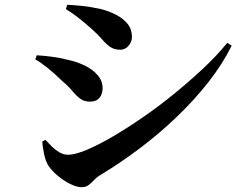

<svg xmlns="http://www.w3.org/2000/svg" viewBox="-20 -756 1040 799"><path d="M320 23Q299 23 272 9.5Q245 -4 220.5 -24.5Q196 -45 181 -67Q169 -87 163 -117Q157 -147 156 -167L169 -174Q180 -162 194.5 -147.5Q209 -133 226.5 -122.5Q244 -112 263 -112Q292 -112 340 -132Q388 -152 448 -187Q508 -222 574 -267.5Q640 -313 704.5 -365.5Q769 -418 826.5 -472Q884 -526 926 -578L944 -566Q906 -489 847.5 -414.5Q789 -340 716 -270Q643 -200 562 -139Q481 -78 400 -29Q384 -20 372.5 -7.5Q361 5 349 14Q337 23 320 23ZM354 -333Q330 -333 313 -346Q296 -359 280 -378.5Q264 -398 240 -418Q206 -451 178 -473.5Q150 -496 127 -509L133 -526Q164 -524 195.5 -520Q227 -516 267 -506Q303 -498 335 -482Q367 -466 387 -442.5Q407 -419 407 -388Q407 -376 402.5 -363.5Q398 -351 386.5 -342Q375 -333 354 -333ZM480 -549Q456 -549 439 -560.5Q422 -572 405 -592Q388 -612 361 -636Q332 -662 305 -683Q278 -704 254 -718L260 -736Q285 -735 320.5 -731.5Q356 -728 401 -718Q436 -709 465 -693.5Q494 -678 511.5 -656Q529 -634 529 -602Q529 -582 515 -565.5Q501 -549 480 -549Z"/></svg>

Font: Noto Serif JP ExtraLight
Style: Bold
Weight: 700
Version: Version 2.003-H1;hotconv 1.1.1;makeotfexe 2.6.0